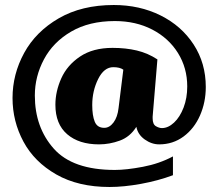

<svg xmlns="http://www.w3.org/2000/svg" viewBox="-20 -689 887 766"><path d="M30 -298Q30 -393 76.5 -478Q123 -563 214.5 -616Q306 -669 434 -669Q537 -669 620.5 -627.5Q704 -586 752.5 -511.5Q801 -437 801 -342Q801 -281 778 -228.5Q755 -176 712.5 -144.5Q670 -113 615 -113Q585 -113 557.5 -132.5Q530 -152 524 -183Q499 -143 458 -128Q417 -113 375 -113Q295 -113 248 -153.5Q201 -194 201 -271Q201 -324 224.5 -376.5Q248 -429 299.5 -463.5Q351 -498 429 -498Q482 -498 526 -487.5Q570 -477 608 -452L589 -224V-217Q589 -193 602 -185.5Q615 -178 626 -178Q651 -178 674.5 -200Q698 -222 712.5 -260Q727 -298 727 -344Q727 -418 690 -477.5Q653 -537 587.5 -571Q522 -605 438 -605Q336 -605 264 -563Q192 -521 155.5 -452.5Q119 -384 119 -308Q119 -181 194.5 -96Q270 -11 438 -11Q484 -11 550 -23.5Q616 -36 670 -65V10Q611 32 542.5 44.5Q474 57 417 57Q292 57 204.5 7Q117 -43 73.5 -124Q30 -205 30 -298ZM453 -258 472 -411Q458 -421 432 -421Q395 -421 371.5 -373.5Q348 -326 348 -270Q348 -228 358 -203.5Q368 -179 396 -179Q417 -179 433 -200.5Q449 -222 453 -258Z"/></svg>

Font: Taviraj Black
Style: Regular
Weight: 900
Designer: Katatrad Team
Foundry: CadsonDemak
Version: Version 1.030